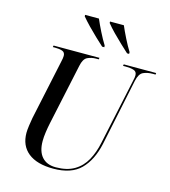

<svg xmlns="http://www.w3.org/2000/svg" viewBox="-135 -1051 1034 1168"><g transform="rotate(15 382.0 -467.0)"><path d="M309 10Q206 10 151 -34Q96 -78 96 -159Q96 -176 100 -205Q104 -234 108 -255L188 -630Q191 -642 192.5 -652.5Q194 -663 194 -669Q194 -691 176.5 -697.5Q159 -704 131 -704H116L118 -714H407L405 -704H389Q358 -704 334 -692Q310 -680 301 -635L219 -252Q213 -224 208.5 -193Q204 -162 204 -136Q204 -71 234.5 -36.5Q265 -2 322 -2Q392 -2 438.5 -29.5Q485 -57 512 -106Q539 -155 552 -218L641 -634Q646 -654 646 -667Q646 -691 626 -697.5Q606 -704 575 -704H558L560 -714H764L763 -704H745Q712 -704 686.5 -692.5Q661 -681 651 -634L563 -213Q540 -108 481.5 -49Q423 10 309 10ZM405 -784Q383 -804 355.5 -830Q328 -856 301.5 -883.5Q275 -911 255 -935V-944H342Q356 -911 377 -869Q398 -827 418 -795L419 -784ZM562 -784Q540 -804 512.5 -830Q485 -856 458.5 -883Q432 -910 412 -935V-944H499Q513 -911 534 -869Q555 -827 575 -795V-784Z"/></g></svg>

Font: Noto Serif Display SemiCondensed Medium
Style: Italic
Weight: 500
Width: 4
Italic angle: -12°
Designer: Monotype Design Team
Foundry: Monotype Imaging Inc.
Version: Version 2.009